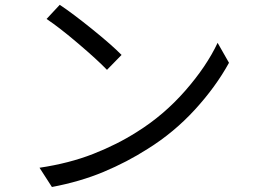

<svg xmlns="http://www.w3.org/2000/svg" viewBox="-20 -751 1040 790"><path d="M480.2 -525 420.2 -463.6Q380.2 -505.2 302.5 -571.3Q224.8 -637.4 171.6 -673L225.8 -731.2Q279.6 -695.4 359.7 -630.7Q439.8 -566 480.2 -525ZM543.8 -208.4Q653.8 -277 741.7 -377.2Q829.6 -477.4 875.4 -574.8L922.2 -492.6Q867.8 -393.6 781.8 -299.7Q695.8 -205.8 587.6 -138.4Q502.8 -84.2 406.5 -43.9Q310.2 -3.6 193.6 18.4L142.6 -60.8Q264.8 -79 363.5 -117.7Q462.2 -156.4 543.8 -208.4Z"/></svg>

Font: 寒蝉端黑体 Light
Style: Regular
Weight: 300
Designer: ChillDuanSans {Warren2060}; 
Source Han Sans {Ryoko NISHIZUKA 西塚涼子 (kana, bopomofo & ideographs); Paul D. Hunt (Latin, G
Foundry: ChillType&Adobe
Version: Version 1.300;Glyphs 3.3 (3306)